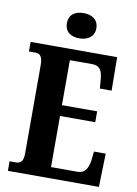

<svg xmlns="http://www.w3.org/2000/svg" viewBox="-99 -983 749 1047"><g transform="rotate(10 275.5 -459.5)"><path d="M278 -779C322 -779 360 -801 360 -849C360 -898 322 -919 278 -919C232 -919 197 -898 197 -849C197 -801 232 -779 278 -779ZM20 0H524L529 -185H464L459 -138C453 -94 436 -61 397 -61H248V-344H443V-404H248V-653H373C414 -653 429 -626 432 -576L436 -529H501L499 -714H20V-661H56C76 -661 96 -653 96 -600V-109C96 -70 83 -53 57 -53H20Z"/></g></svg>

Font: Noto Serif Lao ExtraCondensed ExtraBold
Style: Regular
Weight: 800
Width: 2
Designer: Monotype Design Team
Foundry: Monotype Imaging Inc.
Version: Version 2.003